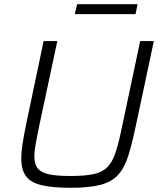

<svg xmlns="http://www.w3.org/2000/svg" viewBox="-20 -883 759 911"><path d="M318 8Q228 8 176.5 -4.5Q125 -17 103 -47.5Q81 -78 81 -131Q81 -162 87.5 -203.5Q94 -245 105 -298L187 -688H252L162 -267Q154 -226 148.5 -195Q143 -164 143 -140Q143 -104 159 -84Q175 -64 212 -56Q249 -48 314 -48Q383 -48 424.5 -57Q466 -66 489.5 -90Q513 -114 527.5 -157Q542 -200 556 -267L645 -688H710L627 -298Q608 -206 589.5 -146.5Q571 -87 540.5 -53.5Q510 -20 457 -6Q404 8 318 8ZM335 -816 346 -863H633L623 -816Z"/></svg>

Font: Saira Light
Style: Italic
Weight: 300
Italic angle: -12°
Designer: Hector Gatti with collaboration of the Omnibus-Type team
Foundry: Omnibus-Type
Version: Version 1.100; ttfautohint (v1.8.3)